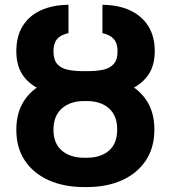

<svg xmlns="http://www.w3.org/2000/svg" viewBox="-20 -757 700 787"><path d="M324.7 -450.2H335.9Q419.4 -450.2 481.7 -424.3Q543.9 -398.4 578.4 -348.6Q612.8 -298.8 612.8 -226.6Q612.8 -151.4 577.4 -98.6Q542 -45.9 479.7 -18.1Q417.5 9.8 335.9 9.8H324.7Q243.2 9.8 180.7 -17.8Q118.2 -45.4 82.5 -97.9Q46.9 -150.4 46.9 -225.1Q46.9 -297.9 81.3 -347.9Q115.7 -397.9 178.5 -424.1Q241.2 -450.2 324.7 -450.2ZM335.9 -342.8H324.7Q268.1 -342.8 233.6 -312.5Q199.2 -282.2 199.2 -225.1Q199.2 -168.9 233.6 -139.6Q268.1 -110.4 324.7 -110.4H335.9Q392.6 -110.4 426.5 -139.4Q460.4 -168.5 460.4 -226.6Q460.4 -283.2 426.5 -313Q392.6 -342.8 335.9 -342.8ZM322.8 -465.3H336.9Q375 -465.3 402.8 -471.2Q430.7 -477.1 446.3 -494.9Q461.9 -512.7 461.9 -546.9Q461.9 -579.1 446.8 -596.7Q431.6 -614.3 399.9 -621.1V-737.3Q464.8 -736.8 512.9 -714.6Q561 -692.4 587.6 -650.4Q614.3 -608.4 614.3 -546.9Q614.3 -480 579.1 -438.5Q543.9 -397 481.4 -377.7Q418.9 -358.4 336.9 -358.4H322.8Q240.7 -358.4 178.5 -377.4Q116.2 -396.5 81.5 -438Q46.9 -479.5 46.9 -546.9Q46.9 -608.4 73.2 -650.6Q99.6 -692.9 147.7 -714.8Q195.8 -736.8 260.7 -737.3V-621.1Q228.5 -614.3 213.9 -596.7Q199.2 -579.1 199.2 -546.9Q199.2 -512.2 214.6 -494.6Q230 -477.1 257.6 -471.2Q285.2 -465.3 322.8 -465.3Z"/></svg>

Font: Inter 20pt
Style: Bold
Weight: 700
Version: Version 4.001;git-66647c0bb